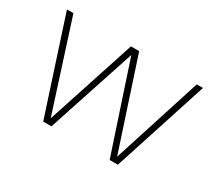

<svg xmlns="http://www.w3.org/2000/svg" viewBox="-105 -745 1067 951"><g transform="rotate(30 428.5 -270.0)"><path d="M215.5 0 39.5 -540H76.5L239.5 -32.5L405.5 -540H452.5L619.5 -32.5L782 -540H817.5L642.5 0H595.5L428.5 -504L262.5 0Z"/></g></svg>

Font: Encode Sans SemiExpanded SemiExpanded Thin
Style: Regular
Weight: 100
Width: 6
Designer: Multiple Designers
Foundry: Impallari Type
Version: Version 3.000; ttfautohint (v1.8.3) -l 8 -r 50 -G 200 -x 14 